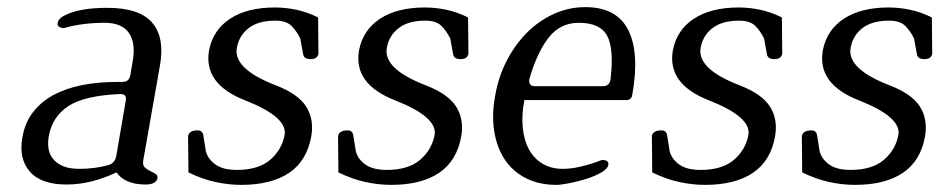

<svg xmlns="http://www.w3.org/2000/svg" viewBox="-20 -518 2648 539"><path d="M422 -17Q417 0 389 0Q331 0 307 -34Q235 0 167 0Q95 0 63.5 -36.5Q32 -73 43 -133Q50 -174 73 -203.5Q96 -233 130.5 -251.5Q165 -270 210 -279Q255 -288 308 -288H324Q343 -288 346 -308L352 -343Q362 -397 342 -425.5Q322 -454 274 -454Q244 -454 215.5 -450.5Q187 -447 159 -439Q139 -441 142 -454Q145 -468 166 -477Q207 -496 281 -496Q372 -496 407.5 -454Q443 -412 429 -334L382 -67Q380 -54 386.5 -48Q393 -42 401.5 -38Q410 -34 416.5 -30Q423 -26 422 -17ZM333 -235Q337 -254 318 -254Q218 -250 172.5 -220.5Q127 -191 117 -136Q114 -119 116 -102.5Q118 -86 128 -73Q138 -60 156 -52Q174 -44 203 -44Q245 -44 282 -54Q301 -58 306 -78Z M854 -136Q842 -67 792 -33Q742 1 657 1Q622 1 585 -7Q548 -15 509 -34L508 -136Q511 -152 535 -152Q549 -152 551 -137L558 -93Q564 -71 585 -56Q606 -41 645 -41Q705 -41 738 -69Q771 -97 779 -139Q788 -189 669 -236Q550 -282 567 -377Q578 -434 626 -465.5Q674 -497 752 -497Q782 -497 812.5 -490.5Q843 -484 873 -469L874 -367Q871 -352 852 -352Q833 -352 831 -366L823 -410Q812 -432 797.5 -446Q783 -460 753 -460Q705 -460 678 -439Q651 -418 645 -384Q634 -325 753 -279Q816 -255 839 -219.5Q862 -184 854 -136Z M1275 -136Q1263 -67 1213 -33Q1163 1 1078 1Q1043 1 1006 -7Q969 -15 930 -34L929 -136Q932 -152 956 -152Q970 -152 972 -137L979 -93Q985 -71 1006 -56Q1027 -41 1066 -41Q1126 -41 1159 -69Q1192 -97 1200 -139Q1209 -189 1090 -236Q971 -282 988 -377Q999 -434 1047 -465.5Q1095 -497 1173 -497Q1203 -497 1233.5 -490.5Q1264 -484 1294 -469L1295 -367Q1292 -352 1273 -352Q1254 -352 1252 -366L1244 -410Q1233 -432 1218.5 -446Q1204 -460 1174 -460Q1126 -460 1099 -439Q1072 -418 1066 -384Q1055 -325 1174 -279Q1237 -255 1260 -219.5Q1283 -184 1275 -136Z M1755 -252Q1753 -237 1737 -237H1452Q1444 -195 1447.5 -159.5Q1451 -124 1465 -98.5Q1479 -73 1503 -58.5Q1527 -44 1560 -44Q1605 -44 1670 -69Q1689 -69 1688 -56Q1686 -44 1667.5 -33.5Q1649 -23 1625 -15.5Q1601 -8 1577.5 -3.5Q1554 1 1542 1Q1494 1 1457 -17.5Q1420 -36 1397.5 -69.5Q1375 -103 1367.5 -149Q1360 -195 1370 -249Q1379 -302 1402.5 -347.5Q1426 -393 1459.5 -426.5Q1493 -460 1535 -479Q1577 -498 1623 -498Q1711 -498 1743.5 -434Q1776 -370 1755 -252ZM1694 -296Q1704 -381 1684.5 -417.5Q1665 -454 1605 -454Q1552 -454 1519.5 -411.5Q1487 -369 1466 -296Q1463 -276 1482 -276H1672Q1692 -276 1694 -296Z M2156 -136Q2144 -67 2094 -33Q2044 1 1959 1Q1924 1 1887 -7Q1850 -15 1811 -34L1810 -136Q1813 -152 1837 -152Q1851 -152 1853 -137L1860 -93Q1866 -71 1887 -56Q1908 -41 1947 -41Q2007 -41 2040 -69Q2073 -97 2081 -139Q2090 -189 1971 -236Q1852 -282 1869 -377Q1880 -434 1928 -465.5Q1976 -497 2054 -497Q2084 -497 2114.5 -490.5Q2145 -484 2175 -469L2176 -367Q2173 -352 2154 -352Q2135 -352 2133 -366L2125 -410Q2114 -432 2099.5 -446Q2085 -460 2055 -460Q2007 -460 1980 -439Q1953 -418 1947 -384Q1936 -325 2055 -279Q2118 -255 2141 -219.5Q2164 -184 2156 -136Z M2577 -136Q2565 -67 2515 -33Q2465 1 2380 1Q2345 1 2308 -7Q2271 -15 2232 -34L2231 -136Q2234 -152 2258 -152Q2272 -152 2274 -137L2281 -93Q2287 -71 2308 -56Q2329 -41 2368 -41Q2428 -41 2461 -69Q2494 -97 2502 -139Q2511 -189 2392 -236Q2273 -282 2290 -377Q2301 -434 2349 -465.5Q2397 -497 2475 -497Q2505 -497 2535.5 -490.5Q2566 -484 2596 -469L2597 -367Q2594 -352 2575 -352Q2556 -352 2554 -366L2546 -410Q2535 -432 2520.5 -446Q2506 -460 2476 -460Q2428 -460 2401 -439Q2374 -418 2368 -384Q2357 -325 2476 -279Q2539 -255 2562 -219.5Q2585 -184 2577 -136Z"/></svg>

Font: Jura
Style: Italic
Weight: 400
Designer: Ed Merritt
Foundry: Ten by Twenty
Version: Version 1.007